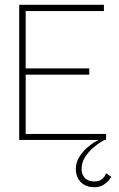

<svg xmlns="http://www.w3.org/2000/svg" viewBox="-20 -583 497 800"><path d="M60 0V-563H413V-537H87V-298H352V-272H87V-25H422V0ZM372 197Q348 197 331 187Q314 177 305 160Q296 143 296 122Q296 96 308 75Q320 54 338 37Q356 20 374.5 9Q393 -2 405 -8Q417 -14 417 -14V-1Q417 -1 402.5 7.5Q388 16 368.5 32.5Q349 49 334.5 71.5Q320 94 320 122Q320 144 333.5 158.5Q347 173 372 173Q393 173 403.5 164.5Q414 156 418 147.5Q422 139 422 139L444 154Q444 154 436.5 164.5Q429 175 413 186Q397 197 372 197Z"/></svg>

Font: Darker Grotesque Light Light
Style: Regular
Weight: 300
Version: Version 1.000;gftools[0.9.28]